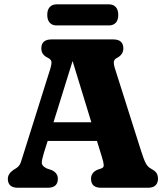

<svg xmlns="http://www.w3.org/2000/svg" viewBox="-20 -886 784 906"><path d="M253 -42.5Q253 0 205 0H64.5Q17 0 17 -42.5Q17 -65.5 43 -84L56 -92Q66.5 -98.5 72.5 -108Q78.5 -117.5 87.5 -149L217.5 -562Q224.5 -585.5 222.5 -595.8Q220.5 -606 204.5 -614Q175 -628 175 -657.5Q175 -700 223 -700H514.5Q562 -700 562 -657.5Q562 -628 531.5 -612.5Q519.5 -606.5 517.5 -596Q515.5 -585.5 522 -564L646 -173Q658.5 -133.5 667.8 -115.8Q677 -98 693.5 -89.5Q712 -79.5 718.8 -69Q725.5 -58.5 725.5 -42.5Q725.5 -23 714 -11.5Q702.5 0 678 0H457Q409.5 0 409.5 -42.5Q409.5 -70.5 438.5 -84.5L460 -92Q470 -96 469.5 -107.5Q469 -119 460.5 -146.5L437.5 -221H205L187.5 -166Q177 -131.5 177.2 -117Q177.5 -102.5 201 -91L223.5 -83.5Q253 -70 253 -42.5ZM232.5 -309H411L322.5 -598ZM203 -815.5Q203 -840 214.8 -852.8Q226.5 -865.5 247 -865.5H494Q514.5 -865.5 526.2 -852.8Q538 -840 538 -815.5Q538 -791 526.2 -778.5Q514.5 -766 494 -766H247Q226.5 -766 214.8 -778.8Q203 -791.5 203 -815.5Z"/></svg>

Font: Fraunces 72pt SuperSoft
Style: Bold
Weight: 700
Version: Version 1.000;[0bf87f6ff]